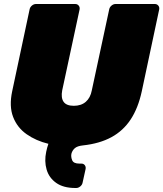

<svg xmlns="http://www.w3.org/2000/svg" viewBox="-20 -720 816 960"><path d="M357 220Q297 220 261 194.5Q225 169 213 127.5Q201 86 211 39Q213 28 216 18Q219 8 222 -1Q160 -16 113 -49Q66 -82 45.5 -135.5Q25 -189 41 -264L128 -673Q130 -684 139.5 -692Q149 -700 160 -700H356Q367 -700 373.5 -692Q380 -684 378 -673L291 -268Q284 -231 298 -211Q312 -191 349 -191Q386 -191 409 -211Q432 -231 439 -268L526 -673Q528 -684 537.5 -692Q547 -700 558 -700H754Q765 -700 771.5 -692Q778 -684 776 -673L689 -264Q671 -180 633.5 -123Q596 -66 537 -34Q478 -2 395 7Q366 10 353.5 21.5Q341 33 337 49Q334 65 341 81.5Q348 98 377 98H387Q398 98 404 106Q410 114 408 125L393 193Q391 204 381.5 212Q372 220 361 220Z"/></svg>

Font: Rubik Black
Style: Italic
Weight: 900
Italic angle: -12°
Designer: Hubert and Fischer
Foundry: Hubert and Fischer
Version: Version 2.300;gftools[0.9.30]